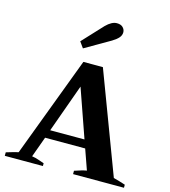

<svg xmlns="http://www.w3.org/2000/svg" viewBox="-140 -1106 1075 1217"><g transform="rotate(15 397.5 -498.0)"><path d="M308 -786 280 -825 404 -958Q442 -996 475 -996Q502 -996 515.5 -982Q529 -968 529 -950Q529 -931 515.5 -915Q502 -899 474 -882ZM788 -20V0H454V-22Q509 -41 533 -44L486 -177H223L174 -42Q197 -39 223 -29.5Q249 -20 256 -18V0H6V-23Q29 -30 51.5 -36.5Q74 -43 85 -45L333 -704H461L710 -43Q746 -34 788 -20ZM467 -231 356 -548 242 -231Z"/></g></svg>

Font: Trirong ExtraBold
Style: Regular
Weight: 800
Designer: Katatrad Team
Foundry: CadsonDemak
Version: Version 1.001